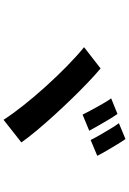

<svg xmlns="http://www.w3.org/2000/svg" viewBox="150 -925 700 1040"><g transform="rotate(90 500.0 -405.0)"><path d="M597.2 -691.3Q610.8 -672.1 627.9 -643.5Q645 -614.8 661.4 -586.2Q677.9 -557.6 688.1 -538.4L600.9 -502.3Q590.1 -524.1 574.7 -552.7Q559.3 -581.3 542.9 -609.7Q526.6 -638.1 512.8 -657.2ZM733.1 -734.6Q746.7 -715.5 764.2 -686.5Q781.7 -657.6 798 -629.5Q814.3 -601.4 824 -581.9L738.4 -545.9Q727.4 -567.9 711.2 -596Q695 -624.1 678.3 -652Q661.7 -679.9 647.2 -699ZM350.7 -599.8Q385 -571.1 427.4 -530.7Q469.8 -490.2 515.2 -443.3Q560.7 -396.4 604.9 -347.8Q649.2 -299.1 687.2 -253.6Q725.2 -208.1 751.4 -170.8L629 -74.2Q596.8 -124 550.2 -182.7Q503.6 -241.5 449.5 -301.5Q395.4 -361.5 340.3 -415.6Q285.3 -469.8 235.6 -510.4Z"/></g></svg>

Font: Noto Sans JP
Style: Regular
Weight: 100
Designer: Ryoko NISHIZUKA 西塚涼子 (kana, bopomofo & ideographs); Paul D. Hunt (Latin, Greek & Cyrillic); Sandoll Communications 산돌커뮤니
Foundry: Adobe
Version: Version 2.004;hotconv 1.0.118;makeotfexe 2.5.65603